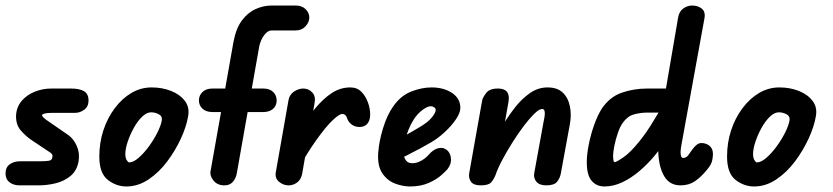

<svg xmlns="http://www.w3.org/2000/svg" viewBox="-30 -670 3010 694"><path d="M110 0H41Q19 0 4.5 -11Q-10 -22 -10 -43Q-10 -65 5 -76Q20 -87 42 -87H110Q136 -87 147 -89Q158 -91 159 -101Q161 -108 158 -112.5Q155 -117 148 -121L85 -163Q64 -177 45.5 -198Q27 -219 28 -253Q30 -284 48.5 -305.5Q67 -327 95.5 -338.5Q124 -350 156 -350H227Q257 -350 273.5 -340.5Q290 -331 290 -306Q290 -285 274.5 -273.5Q259 -262 241 -262H156Q140 -262 131 -259.5Q122 -257 122 -254Q122 -251 125.5 -247Q129 -243 137 -237L218 -181Q236 -168 247.5 -142.5Q259 -117 254 -87Q248 -53 225 -34Q202 -15 171 -7.5Q140 0 110 0Z M427 4Q390 4 359.5 -20Q329 -44 329 -104Q329 -154 343.5 -198.5Q358 -243 384.5 -278.5Q411 -314 445 -334Q479 -354 518 -354Q556 -354 588 -341.5Q620 -329 638 -305.5Q656 -282 650 -250Q644 -213 624 -169.5Q604 -126 574.5 -86.5Q545 -47 507 -21.5Q469 4 427 4ZM437 -83Q452 -83 471 -99.5Q490 -116 508 -140.5Q526 -165 539 -191Q552 -217 555 -236Q557 -250 544 -257Q531 -264 516 -264Q500 -264 483.5 -248Q467 -232 453.5 -207.5Q440 -183 431.5 -157.5Q423 -132 423 -113Q423 -99 428 -91Q433 -83 437 -83Z M781 0Q756 0 742 -17Q728 -34 731 -51L814 -519Q823 -567 844 -595.5Q865 -624 893.5 -637Q922 -650 951 -650H1039Q1061 -650 1074.5 -637Q1088 -624 1088 -607Q1088 -590 1074.5 -575Q1061 -560 1039 -560H951Q938 -560 925 -543Q912 -526 907 -502L826 -44Q823 -26 812 -13Q801 0 781 0ZM689 -307Q689 -325 702 -337.5Q715 -350 738 -350H921Q945 -350 957.5 -337.5Q970 -325 970 -307Q970 -288 957 -276.5Q944 -265 921 -265H738Q715 -265 702 -277Q689 -289 689 -307Z M1270 -211Q1253 -211 1241 -220Q1229 -229 1224 -244Q1223 -249 1218.5 -253.5Q1214 -258 1207 -258Q1196 -258 1171.5 -234.5Q1147 -211 1113.5 -164Q1080 -117 1040 -46L1050 -201Q1081 -244 1109.5 -278.5Q1138 -313 1169 -333.5Q1200 -354 1236 -354Q1261 -354 1276.5 -338Q1292 -322 1300 -299.5Q1308 -277 1308 -256Q1308 -235 1298 -223Q1288 -211 1270 -211ZM1013 0Q994 0 978.5 -13Q963 -26 967 -48L1013 -309Q1017 -329 1033.5 -339.5Q1050 -350 1066 -350Q1086 -350 1099 -335.5Q1112 -321 1107 -297L1062 -41Q1058 -21 1044 -10.5Q1030 0 1013 0Z M1452 4Q1426 4 1398 -6.5Q1370 -17 1352 -43.5Q1334 -70 1337 -117Q1340 -159 1354.5 -206.5Q1369 -254 1391 -285Q1418 -324 1456 -339Q1494 -354 1530 -354Q1574 -354 1604 -334Q1634 -314 1634 -280Q1634 -262 1617.5 -238Q1601 -214 1577 -192Q1553 -170 1529 -156Q1512 -146 1489 -133.5Q1466 -121 1439 -107.5Q1412 -94 1382 -80L1394 -157Q1403 -162 1419.5 -171.5Q1436 -181 1454.5 -191.5Q1473 -202 1486 -210Q1517 -228 1531 -245.5Q1545 -263 1545 -273Q1545 -278 1539.5 -282Q1534 -286 1527 -286Q1515 -286 1497 -272.5Q1479 -259 1466 -239Q1455 -222 1446.5 -201Q1438 -180 1433 -158.5Q1428 -137 1428 -118Q1428 -106 1435.5 -93Q1443 -80 1459 -80Q1472 -80 1483 -84.5Q1494 -89 1503.5 -96Q1513 -103 1519 -110Q1535 -129 1553 -134Q1571 -139 1585 -128Q1598 -118 1600 -97.5Q1602 -77 1587 -58Q1583 -53 1566 -37.5Q1549 -22 1520 -9Q1491 4 1452 4Z M1945 0Q1920 0 1909 -13Q1898 -26 1901 -44L1935 -231Q1938 -244 1939 -254Q1940 -264 1938 -270Q1936 -276 1929 -276Q1919 -276 1901.5 -259Q1884 -242 1863.5 -215Q1843 -188 1822.5 -155.5Q1802 -123 1785.5 -92Q1769 -61 1761 -37L1750 -155Q1766 -182 1786.5 -216Q1807 -250 1831.5 -281.5Q1856 -313 1885.5 -333.5Q1915 -354 1949 -354Q1985 -354 2004.5 -335Q2024 -316 2030 -285.5Q2036 -255 2030 -222L1997 -42Q1994 -26 1983.5 -13Q1973 0 1945 0ZM1707 0Q1682 0 1672.5 -13Q1663 -26 1666 -44L1713 -308Q1715 -317 1727 -333.5Q1739 -350 1770 -350Q1816 -350 1808 -302L1761 -37Q1754 -20 1744.5 -10Q1735 0 1707 0Z M2430 0Q2391 0 2371.5 -32Q2352 -64 2349.5 -118Q2347 -172 2358 -238L2421 -606Q2425 -629 2440 -639.5Q2455 -650 2472 -650Q2493 -650 2507 -638.5Q2521 -627 2516 -602L2433 -146Q2430 -130 2430 -119.5Q2430 -109 2432.5 -104Q2435 -99 2439 -99Q2445 -99 2450 -102Q2455 -105 2457 -108L2472 -129Q2479 -139 2487.5 -146Q2496 -153 2505 -153Q2522 -153 2534.5 -143Q2547 -133 2547 -113Q2547 -103 2544 -89Q2541 -75 2526 -57Q2504 -30 2482 -15Q2460 0 2430 0ZM2155 4Q2126 4 2108.5 -16.5Q2091 -37 2091 -84Q2091 -111 2098 -147Q2105 -183 2117.5 -218Q2130 -253 2145 -277Q2174 -320 2217.5 -335Q2261 -350 2310 -350H2426L2406 -263H2309Q2285 -263 2261.5 -256.5Q2238 -250 2221 -226Q2211 -212 2203 -188.5Q2195 -165 2190.5 -142Q2186 -119 2186 -106Q2186 -102 2187 -93Q2188 -84 2192 -84Q2198 -84 2223.5 -101.5Q2249 -119 2281 -159Q2307 -191 2331.5 -232Q2356 -273 2377 -307H2456Q2446 -273 2425 -235.5Q2404 -198 2379.5 -164Q2355 -130 2336 -107Q2311 -77 2281 -51.5Q2251 -26 2219 -11Q2187 4 2155 4Z M2696 4Q2659 4 2628.5 -20Q2598 -44 2598 -104Q2598 -154 2612.5 -198.5Q2627 -243 2653.5 -278.5Q2680 -314 2714 -334Q2748 -354 2787 -354Q2825 -354 2857 -341.5Q2889 -329 2907 -305.5Q2925 -282 2919 -250Q2913 -213 2893 -169.5Q2873 -126 2843.5 -86.5Q2814 -47 2776 -21.5Q2738 4 2696 4ZM2706 -83Q2721 -83 2740 -99.5Q2759 -116 2777 -140.5Q2795 -165 2808 -191Q2821 -217 2824 -236Q2826 -250 2813 -257Q2800 -264 2785 -264Q2769 -264 2752.5 -248Q2736 -232 2722.5 -207.5Q2709 -183 2700.5 -157.5Q2692 -132 2692 -113Q2692 -99 2697 -91Q2702 -83 2706 -83Z"/></svg>

Font: Edu QLD Beginners
Style: Regular
Weight: 400
Designer: Tina and Corey Anderson
Foundry: Google for Education
Version: Version 1.001